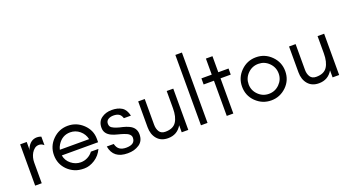

<svg xmlns="http://www.w3.org/2000/svg" viewBox="-54 -1330 3484 1923"><g transform="rotate(-20 1687.5 -368.5)"><path d="M301 -349Q277 -371 249.5 -371Q222 -371 202.5 -355.5Q183 -340 170 -318Q145 -274 145 -220V0H75V-440H145V-349L148 -367Q183 -449 257 -449Q280 -449 301 -440Z M816 -230V-193H429Q439 -136 484 -100Q530 -63 586 -63Q624 -63 658.5 -80.5Q693 -98 716 -129H796Q768 -66 711.5 -29.5Q655 7 596.5 7Q538 7 496.5 -11Q455 -29 423 -60Q356 -126 356 -222Q356 -317 423.5 -384.5Q491 -452 586 -452Q678 -452 747 -387Q816 -321 816 -230ZM742 -253Q730 -309 686 -346Q642 -382 586 -382Q500 -382 451 -304Q436 -281 430 -253Z M1063 -45Q1159 -45 1159 -117Q1159 -159 1090 -181Q1061 -191 1027.5 -199Q994 -207 965 -220Q931 -236 914 -260Q897 -284 897 -317Q897 -383 943 -416.5Q989 -450 1053 -450Q1117 -450 1159 -424Q1201 -398 1216 -331H1141Q1129 -368 1106 -380Q1084 -392 1051 -392Q1018 -392 995 -378Q971 -363 971 -333.5Q971 -304 991 -290Q1010 -277 1039 -267.5Q1068 -258 1102 -251Q1135 -243 1165 -229Q1233 -197 1233 -126Q1233 -55 1182 -21Q1156 -4 1125 5Q1095 13 1059 13Q906 13 883 -123H957Q968 -80 994.5 -62.5Q1021 -45 1063 -45Z M1637 -75Q1588 9 1490 9Q1416 9 1374.5 -39.5Q1333 -88 1333 -165V-440H1403V-165Q1403 -122 1422.5 -91.5Q1442 -61 1487 -61Q1569 -61 1603 -112.5Q1637 -164 1637 -256V-440H1707V0H1637Z M1912 0H1842V-750H1912Z M2007 -375V-440H2117V-611H2187V-440H2296V-375H2187V0H2117V-375Z M2751 -222Q2751 -288 2704 -335Q2657 -382 2591 -382Q2525 -382 2478 -335Q2431 -288 2431 -222Q2431 -157 2478 -110Q2525 -63 2591 -63Q2657 -63 2704 -110Q2751 -157 2751 -222ZM2821 -222Q2821 -126 2754 -60Q2685 7 2591 7Q2497 7 2428 -60Q2361 -126 2361 -222Q2361 -317 2428.5 -384.5Q2496 -452 2591 -452Q2686 -452 2753.5 -384.5Q2821 -317 2821 -222Z M3245 -75Q3196 9 3098 9Q3024 9 2982.5 -39.5Q2941 -88 2941 -165V-440H3011V-165Q3011 -122 3030.5 -91.5Q3050 -61 3095 -61Q3177 -61 3211 -112.5Q3245 -164 3245 -256V-440H3315V0H3245Z"/></g></svg>

Font: Puffins on Iceburgs
Style: Regular
Weight: 400
Version: Version 1.0